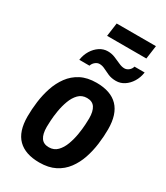

<svg xmlns="http://www.w3.org/2000/svg" viewBox="-218 -976 936 1080"><g transform="rotate(30 250.5 -435.5)"><path d="M222 12Q131 12 83.5 -35Q36 -82 36 -180Q36 -226 42.5 -276Q49 -326 64.5 -372.5Q80 -419 107.5 -456.5Q135 -494 177 -516Q219 -538 279 -538Q371 -538 418 -489.5Q465 -441 465 -343Q465 -297 458.5 -247Q452 -197 436.5 -151Q421 -105 393.5 -68Q366 -31 324 -9.5Q282 12 222 12ZM226 -89Q259 -89 280.5 -111Q302 -133 314.5 -167Q327 -201 333 -237.5Q339 -274 340.5 -303Q342 -332 342 -343Q342 -389 326 -413Q310 -437 275 -437Q242 -437 220.5 -415Q199 -393 186.5 -359Q174 -325 168 -288.5Q162 -252 160.5 -223Q159 -194 159 -183Q159 -137 175 -113Q191 -89 226 -89ZM129 -601Q134 -636 151 -663.5Q168 -691 192.5 -707Q217 -723 245 -723Q270 -723 292 -714Q314 -705 334.5 -695.5Q355 -686 372 -686Q387 -686 400 -696.5Q413 -707 417 -723H483Q478 -688 461 -660.5Q444 -633 419.5 -617Q395 -601 366 -601Q337 -601 315 -610.5Q293 -620 275.5 -629Q258 -638 240 -638Q226 -638 213 -627.5Q200 -617 195 -601ZM197 -796 209 -883H464L452 -796Z"/></g></svg>

Font: Archivo Narrow
Style: Bold Italic
Weight: 700
Italic angle: -8°
Designer: Hector Gatti
Foundry: Omnibus-Type
Version: Version 3.002